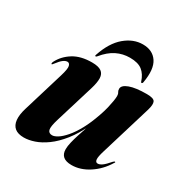

<svg xmlns="http://www.w3.org/2000/svg" viewBox="-154 -764 855 895"><g transform="rotate(30 273.5 -317.0)"><path d="M521 -105.5Q523.5 -105.5 523 -103Q522.5 -100.5 520 -98Q491 -50 445.5 -20.2Q400 9.5 352.5 9.5Q322.5 9.5 307.5 -3.2Q292.5 -16 292.5 -41.5Q292.5 -58 297.8 -79.8Q303 -101.5 310.2 -123.8Q317.5 -146 324 -165.5Q330.5 -185 333 -197L337 -195.5Q310 -137 278.5 -97.5Q247 -58 214.5 -34.5Q182 -11 151.8 -0.8Q121.5 9.5 96 9.5Q64 9.5 47 -4.5Q30 -18.5 27.2 -45.5Q24.5 -72.5 36 -110L102 -328Q115 -370.5 111.2 -384.5Q107.5 -398.5 96.5 -398.5Q86.5 -398.5 74.8 -390Q63 -381.5 46 -359Q42 -354 40.8 -352.8Q39.5 -351.5 37.5 -351.5Q36 -352 35.8 -355.2Q35.5 -358.5 38.5 -365Q58 -403.5 97.5 -428.2Q137 -453 197.5 -453Q232 -453 248 -441.5Q264 -430 264.8 -406.8Q265.5 -383.5 254.5 -347.5L191.5 -141Q178 -97 182.2 -81.2Q186.5 -65.5 205 -65.5Q217 -65.5 234.2 -76.2Q251.5 -87 272 -110.5Q292.5 -134 313 -171.2Q333.5 -208.5 351.5 -261Q360.5 -286.5 365.8 -308.8Q371 -331 373.8 -348.2Q376.5 -365.5 376.5 -375.5Q376.5 -386.5 372 -393Q367.5 -399.5 367.5 -409.5Q367.5 -429 400 -441Q432.5 -453 492.5 -453Q529 -453 536 -439.5Q543 -426 533.5 -393.5L451 -121Q440 -85.5 441.8 -71.5Q443.5 -57.5 455 -57.5Q465.5 -57.5 478.2 -66.5Q491 -75.5 512.5 -100.5Q515.5 -103 517.5 -104.5Q519.5 -106 521 -105.5ZM339.5 -560.5Q301.5 -560.5 268 -544Q234.5 -527.5 204 -490Q200.5 -485.5 197.5 -485.5Q195 -485.5 194.2 -487.2Q193.5 -489 195 -493Q220.5 -569 265.2 -606.8Q310 -644.5 361 -644.5Q413.5 -644.5 438.8 -606.8Q464 -569 450.5 -493Q450 -489 448.2 -487.2Q446.5 -485.5 444 -485.5Q440.5 -485.5 440 -490Q429 -524.5 406.2 -542.5Q383.5 -560.5 339.5 -560.5Z"/></g></svg>

Font: Fraunces 120pt
Style: Bold Italic
Weight: 700
Italic angle: -16°
Version: Version 1.000;[b76b70a41]